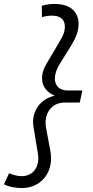

<svg xmlns="http://www.w3.org/2000/svg" viewBox="-66 -731 472 970"><path d="M208 -711Q272 -711 302.5 -681.5Q333 -652 331 -605Q329 -558 296 -505L236 -408Q214 -372 211.5 -341.5Q209 -311 226 -292.5Q243 -274 276 -274H350L337 -213H263Q211 -213 184 -176Q157 -139 167 -83L188 29Q198 83 182 126Q166 169 129.5 194Q93 219 42 219Q19 219 -3.5 214.5Q-26 210 -46 200L-20 144Q-5 151 12 155Q29 159 42 159Q87 159 110.5 126.5Q134 94 125 42L103 -91Q97 -129 109 -161.5Q121 -194 147.5 -217Q174 -240 212 -248V-247Q179 -260 162 -284.5Q145 -309 146.5 -341.5Q148 -374 169 -409L238 -526Q269 -576 259.5 -614Q250 -652 194 -652Q183 -652 171.5 -650.5Q160 -649 146 -644L145 -702Q164 -707 179 -709Q194 -711 208 -711Z"/></svg>

Font: Red Hat Text
Style: Italic
Weight: 400
Italic angle: -12°
Designer: Pentagram, MCKL
Foundry: Pentagram, MCKL
Version: Version 1.023